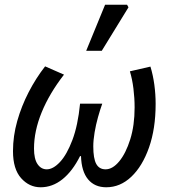

<svg xmlns="http://www.w3.org/2000/svg" viewBox="-20 -781 720 813"><path d="M152 12Q104 12 69.5 -26.5Q35 -65 35 -141Q35 -205 53 -268.5Q71 -332 101.5 -391Q132 -450 171 -500L251 -465Q189 -385 156.5 -305.5Q124 -226 124 -152Q124 -108 139 -86Q154 -64 178 -64Q205 -64 234 -95Q263 -126 286.5 -188Q310 -250 319 -342H413Q404 -317 395 -285Q386 -253 380.5 -220Q375 -187 375 -161Q375 -110 387.5 -87Q400 -64 427 -64Q457 -64 485 -98Q513 -132 531.5 -191Q550 -250 550 -326Q550 -366 545 -406Q540 -446 530 -479L617 -499Q628 -463 633.5 -422.5Q639 -382 639 -341Q639 -236 611 -156.5Q583 -77 536 -32.5Q489 12 430 12Q381 12 353 -21.5Q325 -55 323 -120H319Q287 -56 244.5 -22Q202 12 152 12ZM345 -566 425 -761H518L524 -750L411 -566Z"/></svg>

Font: Source Sans 3 Medium
Style: Italic
Weight: 500
Italic angle: -11°
Designer: Paul D. Hunt
Foundry: Adobe
Version: Version 3.052;hotconv 1.1.0;makeotfexe 2.6.0